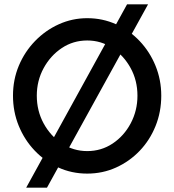

<svg xmlns="http://www.w3.org/2000/svg" viewBox="-20 -793 805 887"><path d="M725 -351Q725 -276 698.5 -210.5Q672 -145 625 -96Q578 -47 516 -19Q454 9 383 9Q311 9 249 -19.5Q187 -48 140 -97.5Q93 -147 66.5 -212Q40 -277 40 -351Q40 -425 67 -489.5Q94 -554 142 -603.5Q190 -653 252 -681Q314 -709 383 -709Q454 -709 516 -681Q578 -653 625 -603.5Q672 -554 698.5 -489Q725 -424 725 -351ZM615 -351Q615 -421 583.5 -478.5Q552 -536 499.5 -571Q447 -606 383 -606Q318 -606 265.5 -571Q213 -536 181.5 -478Q150 -420 150 -351Q150 -281 181.5 -223Q213 -165 266 -130Q319 -95 383 -95Q448 -95 500.5 -130Q553 -165 584 -223.5Q615 -282 615 -351ZM664 -773 197 74H101L567 -773Z"/></svg>

Font: Kulim Park SemiBold
Style: Regular
Weight: 600
Designer: Noponies / Dale Sattler
Foundry: Noponies
Version: Version 1.000; ttfautohint (v1.8.3)